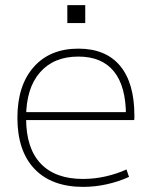

<svg xmlns="http://www.w3.org/2000/svg" viewBox="-20 -720 591 750"><path d="M305 10Q182 10 115 -60Q48 -130 48 -260Q48 -386 111.5 -458Q175 -530 286 -530Q393 -530 449 -463Q505 -396 505 -268Q505 -263 505 -259.5Q505 -256 504 -251H66V-282H483L472 -269Q472 -383 425 -441Q378 -499 286 -499Q190 -499 136 -437Q82 -375 82 -262V-257Q82 -141 139 -81Q196 -21 304 -21Q349 -21 393 -31Q437 -41 474 -58L484 -29Q445 -11 398.5 -0.5Q352 10 305 10ZM243 -630V-700H313V-630Z"/></svg>

Font: M PLUS 1 ExtraLight
Style: Regular
Weight: 250
Version: Version 1.001